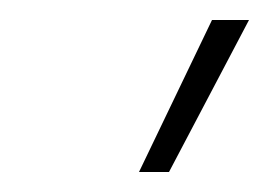

<svg xmlns="http://www.w3.org/2000/svg" viewBox="-20 -790 269 192"><path d="M149 -618H119L192 -770H229Z"/></svg>

Font: Be Vietnam Pro Thin
Style: Italic
Weight: 100
Italic angle: -12°
Designer: Lam Bao, Tony Le, Vietanh Nguyen
Foundry: Yellow Type Foundry
Version: Version 1.002; ttfautohint (v1.8.3)